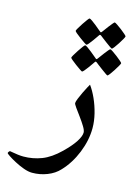

<svg xmlns="http://www.w3.org/2000/svg" viewBox="-211 -714 762 1082"><g transform="rotate(15 170.5 -172.5)"><path d="M352.5 -34.2Q352.5 36.6 323 109.9Q293.5 183.1 244.6 234.4Q217.3 264.2 175.5 280.5Q133.8 296.9 87.9 296.9Q65.9 296.9 38.3 286.9Q10.7 276.9 -14.6 263.4Q-40 250 -56.6 238.8Q-73.2 227.5 -73.2 225.1Q-73.2 221.7 -69.3 216.6Q-65.4 211.4 -62.5 211.4Q-61 211.4 -47.9 213.9Q-34.7 216.3 -16.6 218.8Q1.5 221.2 16.6 221.2Q71.8 221.2 122.8 201.7Q173.8 182.1 226.1 130.9Q269.5 88.4 290 56.2Q310.5 23.9 310.5 2.9Q310.5 -9.8 297.1 -31.7Q283.7 -53.7 265.9 -77.9Q248 -102.1 234.6 -120.8Q221.2 -139.6 221.2 -145.5Q221.2 -153.8 228.8 -172.6Q236.3 -191.4 246.6 -212.6Q256.8 -233.9 265.4 -249.5Q273.9 -265.1 275.4 -267.1Q295.9 -239.3 313.5 -200.2Q331.1 -161.1 341.8 -117.9Q352.5 -74.7 352.5 -34.2ZM398.4 -581.5Q398.4 -578.1 390.9 -564.7Q383.3 -551.3 372.8 -534.9Q362.3 -518.6 353.3 -506.8Q344.2 -495.1 340.8 -495.1Q338.9 -495.1 327.4 -503.2Q315.9 -511.2 301.8 -521.7Q287.6 -532.2 276.6 -540.8Q265.6 -549.3 265.1 -549.8Q260.7 -553.2 257.8 -553.2Q255.4 -553.2 252.4 -548.8Q252 -547.9 244.6 -537.4Q237.3 -526.9 227.5 -513.2Q217.8 -499.5 209.2 -489.5Q200.7 -479.5 197.3 -479.5Q195.3 -479.5 183.1 -487.5Q170.9 -495.6 155.8 -506.8Q140.6 -518.1 129.6 -527.3Q118.7 -536.6 118.7 -539.6Q118.7 -543 126.7 -556.6Q134.8 -570.3 145.5 -586.7Q156.2 -603 165.3 -615Q174.3 -627 176.8 -627Q180.7 -627 192.1 -619.1Q203.6 -611.3 216.8 -600.6Q230 -589.8 239.7 -581.5Q249.5 -573.2 250.5 -572.8Q255.4 -567.9 257.3 -567.9Q260.7 -567.9 265.1 -574.7Q266.1 -575.7 273.4 -585.9Q280.8 -596.2 290.8 -609.4Q300.8 -622.6 309.1 -632.3Q317.4 -642.1 319.3 -642.1Q322.8 -642.1 335.2 -633.8Q347.7 -625.5 362.3 -614.3Q377 -603 387.7 -593.5Q398.4 -584 398.4 -581.5ZM413.6 -429.2Q413.6 -425.8 406 -412.4Q398.4 -398.9 387.9 -382.6Q377.4 -366.2 368.4 -354.5Q359.4 -342.8 356 -342.8Q354 -342.8 342.5 -350.8Q331.1 -358.9 316.9 -369.4Q302.7 -379.9 291.7 -388.4Q280.8 -397 280.3 -397.5Q275.9 -400.9 272.9 -400.9Q270.5 -400.9 267.6 -396Q267.1 -395.5 259.8 -384.8Q252.4 -374 242.7 -360.6Q232.9 -347.2 224.4 -337.2Q215.8 -327.1 212.4 -327.1Q210.4 -327.1 198.2 -335.2Q186 -343.3 171.1 -354.5Q156.2 -365.7 145 -375Q133.8 -384.3 133.8 -387.2Q133.8 -390.6 141.8 -404.3Q149.9 -418 160.6 -434.3Q171.4 -450.7 180.4 -462.6Q189.5 -474.6 191.9 -474.6Q195.8 -474.6 207.3 -466.8Q218.8 -459 231.9 -448.2Q245.1 -437.5 254.9 -429.2Q264.6 -420.9 265.6 -420.4Q270.5 -415.5 272.5 -415.5Q275.9 -415.5 280.3 -422.4Q281.2 -423.3 288.6 -433.6Q295.9 -443.8 305.9 -457Q315.9 -470.2 324.2 -480Q332.5 -489.7 334.5 -489.7Q337.9 -489.7 350.3 -481.4Q362.8 -473.1 377.4 -461.9Q392.1 -450.7 402.8 -441.2Q413.6 -431.6 413.6 -429.2Z"/></g></svg>

Font: Scheherazade New SemiBold
Style: Regular
Weight: 600
Designer: SIL International
Foundry: SIL International
Version: Version 4.000